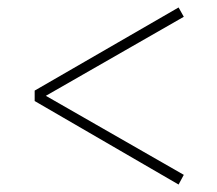

<svg xmlns="http://www.w3.org/2000/svg" viewBox="-20 -582 581 515"><path d="M459 -87 73 -311V-339L459 -562L473 -537L103 -325L473 -113Z"/></svg>

Font: DeepMind Serif Display
Style: Italic
Weight: 400
Italic angle: -12°
Designer: Frank Grießhammer / Modifications: Colophon Foundry
Foundry: Colophon Foundry
Version: Version 5.003; ttfautohint (v1.8.2)